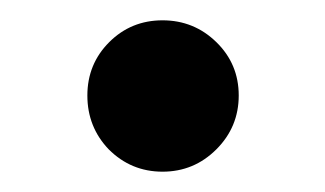

<svg xmlns="http://www.w3.org/2000/svg" viewBox="-20 -161 320 189"><path d="M87 -14Q66 -36 66 -67Q66 -98 87.5 -119.5Q109 -141 140 -141Q171 -141 193 -119.5Q215 -98 215 -67Q215 -36 193 -14Q171 8 140 8Q109 8 87 -14Z"/></svg>

Font: Montserrat_am3
Style: Regular
Weight: 400
Designer: Julieta Ulanovsky
Foundry: Julieta Ulanovsky, Armenina letters added by Vahan Hovhannisyan
Version: Version 2.001